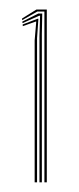

<svg xmlns="http://www.w3.org/2000/svg" viewBox="-20 -820 164 400"><path d="M72.5 -440.2V-796H57.8L26.2 -778L26 -781.5L56 -800.2H77.5V-440.2ZM52.2 -440.2V-735.8L55.5 -775H54.2L27.5 -765.5L27.2 -769L57.8 -780.8H60L57.2 -740.2V-440.2ZM62.2 -440.2V-744.8L63.5 -787.2H61.5L27 -771.8L26.5 -775L59.8 -791.8H68L67.2 -749.2V-440.2Z"/></svg>

Font: Big Shoulders Inline Display Thin ExtraLight
Style: Regular
Weight: 250
Version: Version 2.002